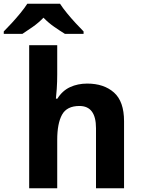

<svg xmlns="http://www.w3.org/2000/svg" viewBox="-77 -1000 754 1020"><path d="M227 -605Q227 -565 224.5 -528Q222 -491 220 -476H228Q254 -518 295 -537Q336 -556 386 -556Q475 -556 528.5 -508.5Q582 -461 582 -356V0H433V-319Q433 -437 345 -437Q278 -437 252.5 -390.5Q227 -344 227 -257V0H78V-760H227ZM242 -980Q256 -958 278.5 -930.5Q301 -903 325 -877Q349 -851 367 -833V-820H268Q242 -836 211 -857.5Q180 -879 154 -906Q128 -879 98 -858Q68 -837 42 -820H-57V-833Q-38 -852 -14.5 -877.5Q9 -903 31.5 -930.5Q54 -958 68 -980Z"/></svg>

Font: RS Noto Sans
Style: Bold
Weight: 700
Designer: Monotype Design Team
Foundry: Monotype Imaging Inc.
Version: Version 3.10